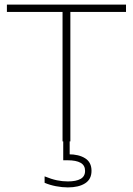

<svg xmlns="http://www.w3.org/2000/svg" viewBox="-20 -615 578 835"><path d="M252 0V-563H10V-595H528V-563H286V0ZM275 200Q250.5 200 223.2 194.8Q196 189.5 174 180V152Q203.5 164 227.2 169Q251 174 275 174Q311 174 330.5 163Q350 152 350 128Q350 104 330.5 93Q311 82 274 82H255V-10H283V71L278 56Q323 56 350.5 73.5Q378 91 378 128Q378 164.5 350.2 182.2Q322.5 200 275 200Z"/></svg>

Font: Encode Sans SC Expanded Thin
Style: Regular
Weight: 250
Width: 7
Designer: Multiple Designers
Foundry: Impallari Type
Version: Version 3.002